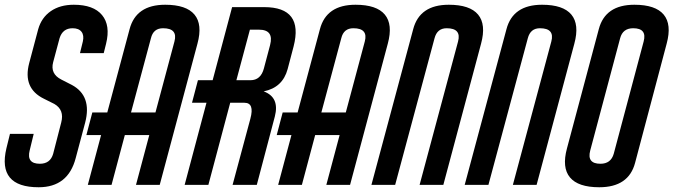

<svg xmlns="http://www.w3.org/2000/svg" viewBox="-67 -779 2838 809"><path d="M244 -759Q327 -759 363 -715.5Q399 -672 380 -595L370 -555H270L282 -604Q288 -630 276.5 -645Q265 -660 239 -660Q197 -660 184 -618L157 -517Q144 -468 191 -444L236 -421Q321 -375 292 -263L252 -113Q220 10 96 10Q-79 10 -40 -154L-25 -215H75L58 -145Q44 -89 101 -89Q145 -89 157 -131L191 -263Q205 -316 162 -341L118 -363Q28 -407 56 -513L94 -656Q108 -705 147 -732Q186 -759 244 -759Z M629 -759Q718 -759 752.5 -717.5Q787 -676 765 -595L606 0H506L562 -210H459L403 0H303L359 -210H297L322 -305H385L479 -656Q506 -759 629 -759ZM668 -604Q683 -660 620 -660Q579 -660 569 -618L485 -305H588Z M1046 -749Q1213 -749 1170 -583L1145 -488Q1124 -410 1044 -394Q1112 -369 1091 -288L1015 0H913L988 -279Q1006 -346 963 -346H903L811 0H711L803 -346H742L767 -441H829L911 -749ZM1071 -589Q1088 -654 1024 -654H986L929 -441H988Q1032 -441 1045 -491Z M1431 -759Q1520 -759 1554.5 -717.5Q1589 -676 1567 -595L1408 0H1308L1364 -210H1261L1205 0H1105L1161 -210H1099L1124 -305H1187L1281 -656Q1308 -759 1431 -759ZM1470 -604Q1485 -660 1422 -660Q1381 -660 1371 -618L1287 -305H1390Z M1701 0 1863 -604Q1878 -660 1815 -660Q1775 -660 1764 -618L1598 0H1498L1674 -656Q1701 -759 1824 -759Q1913 -759 1947.5 -717.5Q1982 -676 1960 -595L1801 0Z M2094 0 2256 -604Q2271 -660 2208 -660Q2168 -660 2157 -618L1991 0H1891L2067 -656Q2094 -759 2217 -759Q2306 -759 2340.5 -717.5Q2375 -676 2353 -595L2194 0Z M2606 -759Q2695 -759 2729.5 -717.5Q2764 -676 2742 -595L2609 -93Q2582 10 2458 10Q2369 10 2334.5 -31.5Q2300 -73 2322 -154L2456 -656Q2483 -759 2606 -759ZM2519 -131 2645 -604Q2660 -660 2601 -660Q2557 -660 2546 -618L2420 -145Q2405 -89 2463 -89Q2507 -89 2519 -131Z"/></svg>

Font: Air America
Style: Regular
Weight: 400
Designer: William G. Sherman
Foundry: Aaron Bell – Saja Typeworks
Version: Version 1.100;PS 001.100;hotconv 1.0.88;makeotf.lib2.5.64775